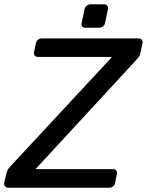

<svg xmlns="http://www.w3.org/2000/svg" viewBox="-39 -880 689 900"><path d="M-0.2 0Q-10.4 0 -15.7 -6.8Q-20.9 -13.6 -18.9 -23.7L-9.1 -67Q-5.3 -81.8 1.8 -90.7Q8.9 -99.6 12.9 -103.6L486.3 -613.2H139.2Q129 -613.2 123.8 -619.6Q118.6 -625.9 120.6 -636.1L129.1 -676.3Q131.1 -687.3 138.9 -693.6Q146.8 -700 157 -700H609.9Q620.9 -700 625.8 -693.6Q630.7 -687.3 628.7 -676.3L619.6 -633.4Q617.6 -620.9 611.3 -612.9Q605 -604.9 598.8 -597.9L127.4 -87.2H490.3Q501.3 -87.2 506.2 -80.8Q511.1 -74.4 508.9 -63.4L500.4 -22.9Q498.4 -12.7 491 -6.4Q483.5 0 472.5 0ZM360.9 -750Q350.9 -750 346.3 -756.1Q341.7 -762.1 343.7 -772.2L357.3 -836.7Q359.3 -846.7 366.9 -853.2Q374.4 -859.7 384.5 -859.7H449Q459 -859.7 464 -853.2Q469 -846.7 467 -836.7L453.4 -772.2Q451.4 -762.1 443.4 -756.1Q435.4 -750 425.4 -750Z"/></svg>

Font: Rubik Light
Style: Italic
Weight: 300
Italic angle: -12°
Designer: Hubert and Fischer
Foundry: Hubert and Fischer
Version: Version 2.300;gftools[0.9.30]